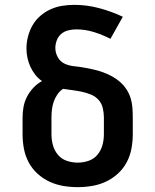

<svg xmlns="http://www.w3.org/2000/svg" viewBox="-20 -763 640 791"><path d="M300 8Q270 8 240.5 3Q211 -2 184 -14.5Q157 -27 134.5 -47.5Q112 -68 98 -94.5Q84 -121 78.5 -150.5Q73 -180 73 -210V-279Q73 -301 77 -323Q81 -345 91.5 -365Q102 -385 117.5 -401.5Q133 -418 153 -429Q137 -440 125 -455.5Q113 -471 105 -488.5Q97 -506 93 -525Q89 -544 89 -563Q89 -588 95.5 -613Q102 -638 114.5 -659.5Q127 -681 146 -697.5Q165 -714 188 -724.5Q211 -735 236 -739Q261 -743 286 -743Q338 -743 388.5 -729.5Q439 -716 486 -694L435 -603Q402 -620 366.5 -631Q331 -642 294 -642Q278 -642 261.5 -638Q245 -634 232.5 -623.5Q220 -613 214 -597Q208 -581 208 -565Q208 -545 218.5 -526.5Q229 -508 247.5 -500Q266 -492 286.5 -490Q307 -488 326.5 -484.5Q346 -481 366 -476.5Q386 -472 405 -465Q424 -458 441.5 -448.5Q459 -439 474.5 -425.5Q490 -412 501 -395Q512 -378 518 -359Q524 -340 525.5 -319.5Q527 -299 527 -279V-210Q527 -180 521.5 -150.5Q516 -121 502 -94.5Q488 -68 465.5 -47.5Q443 -27 416 -14.5Q389 -2 359.5 3Q330 8 300 8ZM300 -93Q323 -93 345 -100.5Q367 -108 381.5 -125.5Q396 -143 402 -165Q408 -187 408 -210V-279Q408 -298 403.5 -317.5Q399 -337 386 -351.5Q373 -366 354.5 -373.5Q336 -381 317 -385Q298 -389 278.5 -391.5Q259 -394 240 -397Q226 -388 216.5 -374Q207 -360 201.5 -344.5Q196 -329 194 -312.5Q192 -296 192 -279V-210Q192 -187 198 -165Q204 -143 218.5 -125.5Q233 -108 255 -100.5Q277 -93 300 -93Z"/></svg>

Font: Iosevka Curly Extended
Style: Bold
Weight: 700
Width: 7
Monospace: yes
Designer: Belleve Invis
Foundry: Belleve Invis
Version: Version 11.1.0; ttfautohint (v1.8.3)